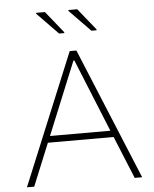

<svg xmlns="http://www.w3.org/2000/svg" viewBox="-60 -952 802 1001"><g transform="rotate(-5 341.5 -451.0)"><path d="M40 0 324 -688H359L643 0H604L513 -222H169L78 0ZM183 -256H499L344 -637H339ZM473 -784H446L336 -897V-902H382L473 -789ZM304 -784H277L167 -897V-902H213L304 -789Z"/></g></svg>

Font: Saira Thin
Style: Regular
Weight: 100
Designer: Hector Gatti with collaboration of the Omnibus-Type team
Foundry: Omnibus-Type
Version: Version 1.101